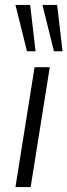

<svg xmlns="http://www.w3.org/2000/svg" viewBox="-20 -763 275 783"><path d="M43 0 121 -489H183L105 0ZM200 -554 153 -743H213L235 -554ZM90 -554 43 -743H103L125 -554Z"/></svg>

Font: Nunito Sans 10pt SemiCondensed Light
Style: Italic
Weight: 300
Width: 4
Italic angle: -9°
Designer: Vernon Adams
Foundry: Vernon Adams
Version: Version 3.101;gftools[0.9.27]